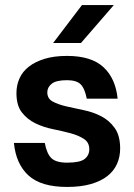

<svg xmlns="http://www.w3.org/2000/svg" viewBox="-20 -730 530 759"><path d="M245 9Q142 9 92.5 -36.5Q43 -82 35 -165H157Q165 -122 183.5 -104.5Q202 -87 245 -87Q296 -87 314.5 -101.5Q333 -116 333 -140Q333 -167 311.5 -181Q290 -195 258 -203.5Q226 -212 189 -219.5Q152 -227 120 -242.5Q88 -258 66.5 -285.5Q45 -313 45 -362Q45 -393 57 -420Q69 -447 94 -466.5Q119 -486 156.5 -497.5Q194 -509 245 -509Q341 -509 389 -464.5Q437 -420 445 -340H323Q315 -381 298.5 -397Q282 -413 245 -413Q202 -413 184.5 -399Q167 -385 167 -365Q167 -340 188.5 -328.5Q210 -317 242 -309.5Q274 -302 311 -294.5Q348 -287 380 -270.5Q412 -254 433.5 -224Q455 -194 455 -143Q455 -110 442.5 -82Q430 -54 404.5 -34Q379 -14 339.5 -2.5Q300 9 245 9ZM304 -710H430L300 -560H190Z"/></svg>

Font: Retni Sans
Style: Bold
Weight: 700
Designer: Vitaly Kuzmin
Foundry: ParaType Ltd.
Version: Version 1.00;March 2, 2019;FontCreator 11.5.0.2425 64-bit; t